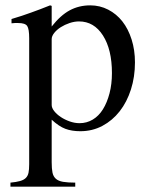

<svg xmlns="http://www.w3.org/2000/svg" viewBox="-20 -480 539 717"><path d="M173 -381Q206 -423 240.5 -441.5Q275 -460 317 -460Q353 -460 384 -444Q415 -428 437 -400Q459 -372 471.5 -332.5Q484 -293 484 -247Q484 -193 469 -146Q454 -99 427 -64.5Q400 -30 362.5 -10Q325 10 280 10Q248 10 224 1Q200 -8 173 -33V126Q173 150 176 164.5Q179 179 188.5 187.5Q198 196 215.5 199Q233 202 261 202V217H19V202Q41 200 55 196Q69 192 76.5 184.5Q84 177 86.5 165Q89 153 89 133V-337Q89 -372 81.5 -383Q74 -394 48 -394Q41 -394 35.5 -394Q30 -394 23 -393V-409Q44 -415 61.5 -421Q79 -427 96 -433Q113 -439 130 -445.5Q147 -452 167 -460L173 -458ZM173 -88Q173 -77 182.5 -65Q192 -53 207 -43Q222 -33 240.5 -26.5Q259 -20 277 -20Q304 -20 326.5 -33.5Q349 -47 364.5 -72Q380 -97 389 -131.5Q398 -166 398 -207Q398 -295 364.5 -347.5Q331 -400 275 -400Q258 -400 240 -394Q222 -388 207 -378.5Q192 -369 182.5 -357Q173 -345 173 -334Z"/></svg>

Font: STIXGeneralUnicodeRegular
Style: Regular
Weight: 400
Designer: MicroPress Inc., with final additions and corrections provided by Coen Hoffman, Elsevier (retired)
Version: Version 1.1.0